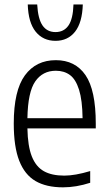

<svg xmlns="http://www.w3.org/2000/svg" viewBox="-20 -814 476 844"><path d="M401 -249.5H100.5Q102 -171.5 120 -126.2Q138 -81 172.8 -61.5Q207.5 -42 262.5 -42Q310 -42 376.5 -62V-10.5Q314.5 9.5 257 9.5Q183.5 9.5 136 -18.2Q88.5 -46 64.5 -107.5Q40.5 -169 40.5 -271Q40.5 -416 89.5 -482.8Q138.5 -549.5 225.5 -549.5Q310.5 -549.5 355.8 -483.8Q401 -418 401 -270.5ZM100.5 -294.5H343Q342 -373.5 327.5 -419.5Q313 -465.5 287.5 -484.2Q262 -503 225.5 -503Q167.5 -503 135 -456.2Q102.5 -409.5 100.5 -294.5ZM102 -794.5H143.5Q147 -731 167 -702Q187 -673 224 -673Q261 -673 281 -702Q301 -731 303 -794.5H344Q341.5 -714.5 309.8 -674.5Q278 -634.5 224 -634.5Q169.5 -634.5 137 -674.5Q104.5 -714.5 102 -794.5Z"/></svg>

Font: Encode Sans Condensed Light
Style: Regular
Weight: 300
Width: 3
Designer: Multiple Designers
Foundry: Impallari Type
Version: Version 2.000